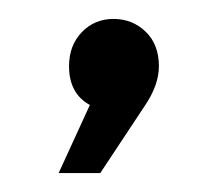

<svg xmlns="http://www.w3.org/2000/svg" viewBox="-20 -112 237 203"><path d="M148 -42Q148 -22 133 0L86 71H42L75 -1Q53 -13 53 -42Q53 -64 66.5 -78Q80 -92 100 -92Q120 -92 134 -78.5Q148 -65 148 -42Z"/></svg>

Font: Kalaa
Style: Regular
Weight: 400
Version: Version 1.20 June 5, 2016